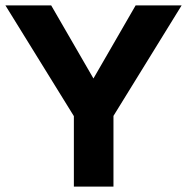

<svg xmlns="http://www.w3.org/2000/svg" viewBox="-20 -688 690 708"><path d="M252.4 0V-259.8L0 -668H168.8L324.6 -398.6L480.1 -668H649.7L398.4 -260.6V0Z"/></svg>

Font: Atkinson Hyperlegible Next
Style: Regular
Weight: 400
Designer: Elliott Scott, Megan Eiswerth, Linus Boman, Theodore Petrosky, Letters from Sweden
Foundry: Applied Design Works, Letters from Sweden
Version: Version 2.001